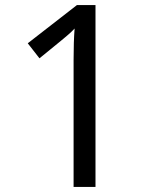

<svg xmlns="http://www.w3.org/2000/svg" viewBox="-20 -734 612 754"><path d="M269 0V-499Q269 -571 273 -622Q261 -609 247.5 -597.5Q234 -586 228 -581L211 -567L135 -505L89 -564L282 -714H355V0Z"/></svg>

Font: Noto Sans Arabic
Style: Regular
Weight: 400
Designer: Nadine Chahine
Foundry: Monotype Imaging Inc.
Version: Version 1.001